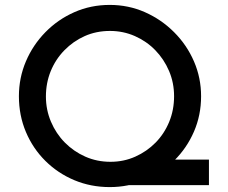

<svg xmlns="http://www.w3.org/2000/svg" viewBox="-20 -754 929 782"><path d="M587 -104H831V0H446ZM57 -362Q57 -437 85.5 -504Q114 -571 165 -623Q216 -675 283 -704.5Q350 -734 427 -734Q503 -734 570 -704.5Q637 -675 689 -623Q741 -571 770 -504Q799 -437 799 -362Q799 -285 770 -218Q741 -151 689.5 -100Q638 -49 570.5 -20.5Q503 8 427 8Q350 8 283 -20Q216 -48 165 -98.5Q114 -149 85.5 -216.5Q57 -284 57 -362ZM167 -361Q167 -307 187.5 -258.5Q208 -210 244 -173.5Q280 -137 327.5 -116Q375 -95 430 -95Q484 -95 531 -116Q578 -137 613.5 -173Q649 -209 669 -257.5Q689 -306 689 -362Q689 -417 668.5 -465Q648 -513 612.5 -549.5Q577 -586 529.5 -607Q482 -628 428 -628Q372 -628 325 -607Q278 -586 242 -549Q206 -512 186.5 -464Q167 -416 167 -361Z"/></svg>

Font: Josefin Sans Medium
Style: Regular
Weight: 500
Designer: Santiago Orozco
Foundry: Typemade
Version: Version 2.001